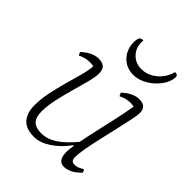

<svg xmlns="http://www.w3.org/2000/svg" viewBox="-195 -779 899 899"><g transform="rotate(45 255.0 -329.0)"><path d="M185 12Q130 12 105.5 -16.5Q81 -45 81 -95Q81 -135 90 -179Q99 -223 111 -266.5Q123 -310 134 -349Q145 -388 147 -418Q137 -421 124 -421Q92 -421 63 -406L56 -422Q77 -442 98.5 -452Q120 -462 138 -462Q166 -462 178 -450.5Q190 -439 190 -415Q190 -390 180 -352Q170 -314 157.5 -270Q145 -226 135 -181Q125 -136 125 -98Q125 -59 142 -41.5Q159 -24 196 -24Q235 -24 272 -48Q309 -72 352 -123Q360 -165 372 -217.5Q384 -270 395.5 -322.5Q407 -375 414 -418Q405 -421 392 -421Q362 -421 333 -406L325 -422Q346 -442 367.5 -452Q389 -462 407 -462Q434 -462 445 -450.5Q456 -439 456 -417Q456 -403 449 -369.5Q442 -336 432 -292.5Q422 -249 411.5 -203.5Q401 -158 394 -119Q387 -80 387 -57Q387 -30 410 -30Q422 -30 433 -34.5Q444 -39 457 -47L465 -32Q440 -6 419 3Q398 12 382 12Q341 12 341 -48Q341 -62 346 -91H342Q308 -44 265.5 -16Q223 12 185 12ZM308 -522Q261 -522 231 -553.5Q201 -585 201 -633Q201 -654 206.5 -662Q212 -670 227 -670Q223 -626 248.5 -597Q274 -568 315 -568Q357 -568 391.5 -597Q426 -626 437 -670Q456 -670 456 -657Q456 -626 433.5 -594.5Q411 -563 376.5 -542.5Q342 -522 308 -522Z"/></g></svg>

Font: Petrona ExtraLight
Style: Italic
Weight: 200
Italic angle: -9°
Designer: Ringo R. Seeber
Foundry: Ringo R. Seeber
Version: Version 2.001; ttfautohint (v1.8.3)